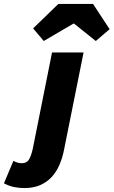

<svg xmlns="http://www.w3.org/2000/svg" viewBox="-154 -766 576 974"><path d="M-30 188Q-57 188 -82 183Q-107 178 -134 164L-86 50Q-65 62 -44 62Q-20 62 -8.5 45.5Q3 29 12 -10L110 -500H270L170 -2Q162 37 147 71.5Q132 106 108 132Q84 158 50 173Q16 188 -30 188ZM68 -558 14 -622 142 -746H318L402 -618L332 -558L222 -646H218Z"/></svg>

Font: mr_Source Sans Pro
Style: Italic
Weight: 900
Italic angle: -11°
Designer: Paul D. Hunt
Foundry: Adobe Systems Incorporated
Version: Version 1.076;July 10, 2024;FontCreator 11.5.0.2430 64-bit